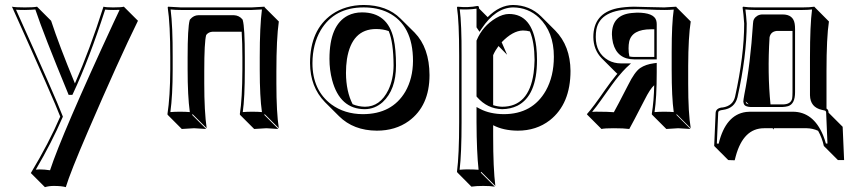

<svg xmlns="http://www.w3.org/2000/svg" viewBox="-20 -459 3444 772"><path d="M27.8 -432.1Q42.5 -429.2 80.1 -429.2Q116.2 -429.2 128.9 -432.1L185.5 -375.5Q217.8 -276.9 281.2 -123.5Q340.8 -258.3 396 -432.1Q406.7 -429.2 435.1 -429.2Q467.8 -429.2 478 -432.1L534.7 -375.5Q459 -221.7 333.5 69.3Q262.2 234.9 244.6 293.5Q228 288.6 195.8 288.6Q177.2 288.6 160.6 293.5L104 236.8Q176.8 115.7 222.2 9.8Q199.7 -50.8 30.3 -427.2Q28.8 -430.2 27.8 -432.1ZM44.4 -419.9Q205.6 -62 231.4 6.3L232.9 10.3L231 14.2Q188.5 112.8 124 223.1Q132.3 222.2 139.2 222.2Q159.2 222.2 181.2 225.6Q228.5 81.1 437 -368.7Q451.2 -399.4 460.9 -419.4Q450.2 -418.9 435.1 -418.9Q413.6 -418.9 402.8 -420.4Q339.4 -223.1 273.9 -83.5L271 -77.6H255.9L253.4 -84Q155.3 -321.3 122.1 -420.9Q106.9 -419.4 80.1 -418.9Q57.1 -418.9 44.4 -419.9Z M1091.3 -172.4V-122.6Q1091.3 -6.3 1101.1 56.6L1044.4 0L1042.5 2.9L1099.1 59.6Q1097.2 59.6 1051.3 56.6Q1051.3 56.6 1002 59.6L945.3 2.9L944.3 0Q954.1 -61 954.6 -179.2V-229Q954.6 -284.7 951.7 -331.5H835Q818.4 -330.6 809.1 -318.4Q801.3 -291 801.3 -172.4V-123.5Q801.3 -10.3 811 56.6L754.4 0L752.4 2.9L809.1 59.6Q807.1 59.6 760.3 56.6Q760.3 56.6 710.9 59.6L654.3 2.9L653.3 0Q664.1 -70.3 664.6 -180.2V-229Q664.6 -361.8 654.3 -429.2L655.8 -432.1Q657.7 -432.1 707.5 -429.2H991.7Q991.7 -429.2 1043.5 -432.1L1044.4 -429.2L1101.1 -372.6Q1091.3 -303.7 1091.3 -172.4ZM1024.4 -229Q1024.4 -353.5 1033.2 -420.9Q1013.7 -419.4 991.7 -418.9H707.5Q684.6 -418.9 666 -420.9Q674.8 -353 674.3 -229V-180.2Q674.3 -74.7 665 -8.3Q682.1 -9.8 703.6 -9.8Q726.6 -9.8 743.2 -8.3Q734.4 -72.8 734.4 -180.2V-229Q734.4 -348.1 742.7 -377.9L743.7 -379.9L744.6 -381.3Q758.8 -397.9 778.3 -397.9H920.4Q941.4 -397 954.6 -381.3L955.6 -379.4L956.1 -377.9Q964.4 -348.6 964.4 -229V-179.2Q964.4 -65.4 956.1 -8.3Q972.7 -9.8 994.6 -9.8Q1016.6 -9.8 1033.2 -8.3Q1024.4 -69.3 1024.4 -179.2Z M1226.6 -205.1Q1226.6 -338.9 1314.9 -401.4Q1368.7 -438.5 1442.4 -439Q1536.1 -438.5 1590.3 -384.3L1647 -328.1Q1706.5 -267.1 1707 -157.2Q1707 -33.2 1623.5 27.8Q1569.8 66.4 1495.1 66.4Q1401.4 65.9 1343.3 8.3L1286.6 -48.3Q1227.1 -109.4 1226.6 -205.1ZM1492.2 -342.3Q1394.5 -342.3 1375 -221.2Q1371.1 -194.8 1371.1 -165.5Q1371.6 -91.3 1397.9 -40Q1420.9 -30.3 1447.3 -29.8Q1508.3 -29.8 1541.5 -97.2Q1562 -140.6 1562.5 -195.8Q1562 -288.6 1543 -334Q1520.5 -342.3 1492.2 -342.3ZM1435.5 -409.2Q1539.1 -409.2 1563 -302.2Q1572.3 -260.3 1572.3 -195.8Q1572.3 -98.1 1518.6 -48.3Q1487.3 -20.5 1447.3 -20Q1346.7 -20 1315.4 -137.2Q1304.7 -177.7 1304.7 -222.2Q1304.7 -358.4 1378.9 -396.5Q1404.3 -409.2 1435.5 -409.2ZM1236.3 -205.1Q1236.3 -96.2 1312.5 -39.1Q1365.2 -0.5 1438.5 0Q1556.6 0 1609.9 -90.8Q1640.1 -143.6 1640.6 -213.9Q1640.6 -358.9 1540 -408.7Q1497.6 -429.2 1442.4 -429.2Q1324.2 -429.2 1269.5 -337.4Q1236.8 -281.7 1236.3 -205.1Z M1906.2 -352.1 1908.2 -349.1Q1908.2 -349.1 1908.7 -349.6ZM2110.8 -332.5Q2097.2 -336.4 2082.5 -336.4Q2041.5 -335.4 1997.1 -289.1L2019 -238.8L1984.4 -273.9Q1970.7 -255.4 1962.9 -237.3V-36.1Q1981.4 -30.3 1999 -29.8Q2106.4 -29.8 2125.5 -165Q2128.9 -190.4 2129.4 -217.8Q2128.9 -289.6 2110.8 -332.5ZM1915 -65.4 1913.6 -66.9ZM1940.9 -390.1Q1988.8 -438.5 2043 -439Q2110.4 -438 2156.2 -392.6L2212.9 -335.9Q2272.9 -274.4 2273.9 -174.3Q2273.9 -41 2190.9 24.4Q2136.7 66.4 2061.5 66.4Q2003.4 65.9 1962.9 44.4V88.4Q1962.9 217.8 1971.7 288.6L1915 231.9L1913.1 234.9L1969.7 291.5Q1951.7 288.6 1922.9 288.6Q1894 288.6 1875.5 291.5L1819.3 234.9L1817.4 231.9Q1826.2 164.1 1826.2 32.2V-234.9Q1826.2 -373 1817.4 -429.2L1819.3 -432.1Q1863.3 -427.7 1899.9 -435.1Q1902.8 -434.6 1904.3 -433.6Q1906.2 -430.2 1906.2 -424.8ZM1896 -349.1V-424.3Q1864.3 -419.4 1828.6 -421.4Q1836.4 -362.3 1835.9 -234.9V32.2Q1835.9 157.2 1828.1 223.6Q1847.7 221.7 1866.2 222.2Q1885.3 222.2 1904.3 223.6Q1896.5 152.8 1896 32.2V-28.8L1910.6 -21Q1949.7 -0.5 2005.4 0Q2121.1 0 2174.8 -94.7Q2207 -152.3 2207 -231Q2207 -330.6 2147 -388.2Q2103.5 -428.7 2043 -429.2Q1972.2 -427.7 1916.5 -343.8L1908.2 -331.1ZM1896 -295.9 1897 -297.9Q1920.4 -354 1974.1 -386.2Q2002.4 -402.8 2026.4 -402.8Q2120.1 -402.8 2136.2 -271.5Q2139.2 -246.1 2139.2 -217.8Q2139.2 -73.7 2060.1 -33.7Q2032.7 -20.5 1999 -20Q1939.5 -21.5 1898.4 -68.4L1896 -71.3Z M2510.7 -231.9Q2520.5 -230 2530.8 -230H2610.8V-341.3Q2604.5 -341.3 2598.1 -341.3Q2521 -341.3 2509.8 -291.5Q2507.3 -279.3 2507.3 -264.6Q2507.3 -246.6 2510.7 -231.9ZM2610.4 -116.2Q2594.2 -102.5 2571.3 -56.6Q2522 39.1 2510.3 59.6Q2488.8 56.6 2447.3 56.6Q2411.1 56.6 2398.4 59.6L2341.8 2.9L2339.8 0Q2364.3 -26.9 2413.6 -98.6Q2436.5 -131.3 2458.5 -158.2Q2460 -159.7 2462.4 -162.1Q2458.5 -165.5 2455.6 -168.5L2398.9 -225.1Q2366.2 -259.3 2365.7 -310.1Q2365.7 -405.3 2461.9 -425.8Q2491.7 -431.6 2528.8 -432.1Q2546.4 -432.1 2582 -430.7Q2626 -429.2 2650.9 -429.2L2698.7 -432.1L2700.7 -429.2L2757.3 -372.6Q2747.6 -311.5 2747.1 -194.3V-121.6Q2747.1 -3.4 2757.3 56.6L2700.7 0L2699.7 2.9L2756.3 59.6Q2754.4 59.6 2707 56.6L2659.2 59.6L2602.5 2.9L2600.6 0Q2609.4 -54.7 2610.4 -116.2ZM2491.2 -204.1H2517.1L2498 -186.5Q2485.4 -174.3 2466.3 -151.4Q2447.8 -129.4 2396.5 -56.2Q2378.4 -30.3 2360.8 -9.3Q2376 -10.3 2390.6 -9.8Q2423.3 -9.8 2448.2 -7.8Q2459.5 -27.3 2505.9 -117.7Q2531.7 -169.9 2554.2 -185.5Q2576.2 -200.2 2609.4 -204.6L2620.6 -206.1V-168.9Q2620.6 -66.4 2611.8 -8.3Q2629.4 -9.8 2650.9 -9.8Q2673.3 -9.8 2689 -8.3Q2680.7 -66.9 2680.7 -178.2V-251Q2680.7 -363.8 2689 -420.4Q2671.9 -418.9 2650.9 -418.9Q2625 -418.9 2581.1 -420.9Q2544.9 -422.4 2528.8 -421.9Q2393.1 -421.9 2377.9 -340.3Q2375.5 -326.7 2375.5 -310.1Q2375.5 -245.6 2425.8 -216.8Q2449.2 -204.1 2476.6 -204.1Q2478.5 -204.1 2483.4 -204.1Q2488.8 -204.1 2491.2 -204.1ZM2620.6 -220.2H2530.8Q2461.9 -220.2 2444.8 -286.1Q2440.9 -303.2 2440.4 -320.8Q2440.4 -398.9 2520 -406.7Q2530.8 -407.7 2541.5 -408.2Q2609.4 -408.2 2618.7 -376.5Q2620.6 -369.1 2620.6 -361.8Z M2978.5 -50.8Q2979 -45.4 2981.4 -43Q2985.4 -40.5 2990.2 -39.6ZM2972.2 -364.3Q2969.7 -402.3 2965.8 -429.2L2967.8 -432.1Q2985.8 -429.2 3015.6 -429.2H3206.5Q3236.3 -429.2 3254.4 -432.1L3256.8 -429.2L3313 -372.6Q3303.2 -309.1 3303.2 -172.4V-22.5Q3305.7 -20.5 3307.1 -19.5Q3311.5 -14.2 3311.5 -5.9L3368.2 50.8L3374 184.6H3349.1L3292.5 127.9Q3285.6 95.7 3269.5 66.9Q3248 57.1 3224.1 56.6H3091.3Q3091.8 60.5 3091.8 62L3086.4 56.6H3052.2Q2969.2 56.6 2938.5 168.5Q2936 177.2 2934.1 185.5L2908.2 184.6L2851.6 127.9L2857.4 -4.9Q2858.4 -23.4 2882.8 -26.9Q2884.8 -26.9 2885.7 -26.9Q2926.8 -33.2 2935.5 -69.8Q2972.2 -236.3 2972.2 -364.3ZM3166.5 -334.5H3102.1Q3078.6 -331.5 3074.2 -308.6Q3065.4 -164.1 3078.1 -39.1H3126.5Q3159.7 -39.1 3165 -62.5Q3166.5 -71.8 3166.5 -87.9ZM2982.4 -364.7V-364.3Q2982.4 -233.9 2945.3 -67.9Q2934.1 -23.4 2886.7 -17.1Q2869.6 -15.1 2868.2 -8.8Q2867.7 -6.3 2867.7 -4.4L2862.3 118.2L2869.6 118.7Q2897.9 2 2980 -8.8Q2988.3 -9.8 2995.6 -9.8H3167.5Q3250 -9.8 3289.6 85Q3296.4 101.6 3300.8 118.2H3307.1L3301.8 -5.9Q3301.8 -13.2 3295.9 -14.6Q3292 -15.6 3285.2 -17.1Q3237.8 -27.3 3236.8 -76.2V-229Q3236.8 -357.9 3245.1 -420.9Q3225.6 -418.9 3206.5 -418.9H3015.6Q2996.1 -418.9 2977.1 -420.9Q2980.5 -395.5 2982.4 -364.7ZM2968.8 -50.8Q2968.8 -56.6 2973.1 -80.1Q2997.1 -199.7 3007.8 -365.7Q3007.8 -365.7 3007.8 -365.2Q3007.8 -385.3 3025.9 -396Q3035.2 -400.9 3045.4 -400.9H3126.5Q3169.4 -400.9 3175.3 -363.3Q3176.8 -354 3176.8 -341.8V-87.9Q3176.8 -41 3148.9 -32.2Q3138.7 -29.3 3126.5 -28.8H2997.6Q2979.5 -29.8 2973.1 -37.1Q2969.2 -43.5 2968.8 -50.8Z"/></svg>

Font: Linux Biolinum Shadow O
Style: Regular
Weight: 400
Designer: Philipp H. Poll
Foundry: Philipp H. Poll
Version: Version 1.0.4